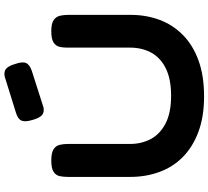

<svg xmlns="http://www.w3.org/2000/svg" viewBox="-58 -891 967 891"><g transform="rotate(-90 425.5 -445.5)"><path d="M424 18Q329 18 258.5 -8.5Q188 -35 141.5 -81.5Q95 -128 72.5 -190.5Q50 -253 50 -325V-614Q50 -634 53.5 -651.5Q57 -669 73 -680Q89 -691 126 -691Q163 -691 179 -680Q195 -669 199 -651.5Q203 -634 203 -613V-325Q203 -273 225.5 -230Q248 -187 297.5 -161Q347 -135 427 -135Q503 -135 552.5 -159Q602 -183 626 -226Q650 -269 650 -326V-620Q650 -638 654 -654Q658 -670 674 -680.5Q690 -691 726 -691Q763 -691 778.5 -679.5Q794 -668 798 -650.5Q802 -633 802 -613V-323Q802 -251 779 -189Q756 -127 709 -80.5Q662 -34 591 -8Q520 18 424 18ZM372 -727Q350 -723 337 -734Q324 -745 315 -776Q304 -811 311 -828.5Q318 -846 348 -855L515 -907Q538 -912 551.5 -901Q565 -890 574 -859Q586 -825 578.5 -808Q571 -791 541 -781Z"/></g></svg>

Font: Fredoka SemiExpanded SemiBold
Style: Regular
Weight: 600
Width: 6
Designer: Ben Nathan
Foundry: Milena B. Brandão, Ben Nathan
Version: Version 2.001